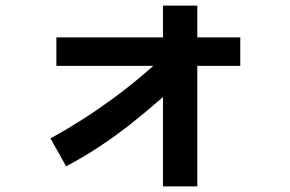

<svg xmlns="http://www.w3.org/2000/svg" viewBox="-20 -642 1040 688"><path d="M217 -46 161 -146Q274 -208 381.5 -286.5Q489 -365 589 -461L668 -390Q559 -285 447.5 -197Q336 -109 217 -46ZM564 26V-622H687V26ZM182 -406V-508H841V-406Z"/></svg>

Font: Murecho Thin SemiBold
Style: Regular
Weight: 600
Version: Version 1.010